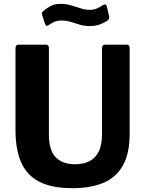

<svg xmlns="http://www.w3.org/2000/svg" viewBox="-20 -976 761 1006"><path d="M659.3 -274.9Q659.3 -170 623 -107.2Q586.8 -44.4 519.6 -17.2Q452.5 10 360.3 10Q250.6 10 185.1 -24.3Q119.5 -58.5 90.4 -126.4Q61.2 -194.3 61.2 -293.5V-722.4Q61.2 -742 77.1 -742H220.5Q236.2 -742 236.2 -724.2V-270.9Q236.2 -188.9 271.8 -152.1Q307.3 -115.4 373 -115.4Q414.9 -115.4 446.8 -130.6Q478.8 -145.8 496.7 -180.8Q514.5 -215.7 514.5 -273.9V-723Q514.5 -742 530.4 -742H644.2Q659.3 -742 659.3 -724.4V-274.9ZM540.6 -866.2Q526.3 -856.7 503.1 -848Q479.9 -839.4 450.1 -839.4Q421.9 -839.4 397.9 -846.8Q373.8 -854.2 351.2 -861.3Q328.6 -868.4 301.9 -868.4Q280.6 -868.4 266.4 -862.3Q252.3 -856.2 235.2 -844.8Q228.3 -840 223.7 -840.8Q219 -841.7 215.6 -851.7L201.5 -894.7Q199.8 -901.6 199.6 -906.7Q199.3 -911.7 207.8 -919.1Q225.6 -933.7 245.7 -944.8Q265.9 -955.8 297.1 -955.8Q326.3 -955.8 352.2 -948Q378.2 -940.3 402.6 -932.3Q426.9 -924.4 449.6 -924.4Q471.6 -924.4 488.7 -932.1Q505.9 -939.8 518.9 -949Q526 -953.4 531.9 -952.2Q537.7 -951 539.7 -941.7L552 -890.2Q555.4 -876.9 540.6 -866.2Z"/></svg>

Font: Libre Franklin Thin
Style: Regular
Weight: 100
Designer: Pablo Impallari, Rodrigo Fuenzalida, Nhung Nguyen
Foundry: Impallari Type
Version: Version 3.000